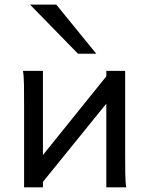

<svg xmlns="http://www.w3.org/2000/svg" viewBox="-20 -801 638 821"><path d="M163.6 -498V-138.2L434.6 -474.6V-498H515.1V-148.9Q515.1 -98.1 515.6 -59.3Q516.1 -20.5 520 0H434.6V-357.9L163.6 -23.4V0H83V-349.1Q83 -399.9 82.5 -438.7Q82 -477.5 78.1 -498ZM220.7 -781.2 391.6 -571.3H313.5L108.4 -781.2Z"/></svg>

Font: Andika Compact
Style: Regular
Weight: 400
Designer: Victor Gaultney, Annie Olsen, Julie Remington, Don Collingsworth, Eric Hays, Becca Hirsbrunner
Foundry: SIL International
Version: Version 5.000 ; LnSpcTght